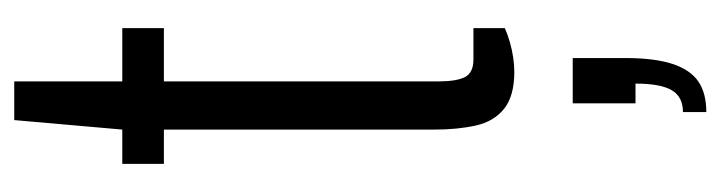

<svg xmlns="http://www.w3.org/2000/svg" viewBox="-382 -332 988 263"><g transform="rotate(-90 111.5 -200.0)"><path d="M145 11Q112 11 94.5 -3Q77 -17 71.5 -42Q66 -67 66 -98V-469H19V-526H66L79 -674H132V-526H205V-469H132V-93Q132 -68 138 -56.5Q144 -45 162 -45H205V-2Q196 2 185.5 5Q175 8 164.5 9.5Q154 11 145 11ZM90 274V242Q111 242 120 226.5Q129 211 129 177H102V91H164V163Q164 203 156 227.5Q148 252 132 263Q116 274 90 274Z"/></g></svg>

Font: Archivo Condensed Light
Style: Regular
Weight: 300
Width: 3
Designer: Hector Gatti
Foundry: Omnibus-Type
Version: Version 2.001